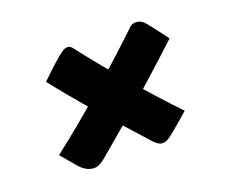

<svg xmlns="http://www.w3.org/2000/svg" viewBox="-78 -625 756 644"><g transform="rotate(-20 300.0 -303.0)"><path d="M212 -509Q225 -509 234 -494Q293 -418 363.5 -336Q434 -254 510 -174Q498 -163 482 -149.5Q466 -136 452 -124Q434 -109 424 -103Q414 -97 404 -97Q397 -97 390.5 -100.5Q384 -104 374 -114Q329 -164 284.5 -213.5Q240 -263 196 -314.5Q152 -366 106 -424Q121 -439 140 -456.5Q159 -474 179 -491Q191 -501 198.5 -505Q206 -509 212 -509ZM63 -178Q154 -249 246 -329Q338 -409 428 -494Q435 -502 441.5 -505.5Q448 -509 455 -509Q466 -509 474.5 -504.5Q483 -500 491 -490Q497 -483 504 -474Q511 -465 518.5 -455Q526 -445 533 -436Q540 -427 545 -419Q488 -366 429.5 -313.5Q371 -261 312.5 -211Q254 -161 198 -114Q185 -104 177 -100.5Q169 -97 160 -97Q146 -97 133 -104Q120 -111 109 -124Q104 -130 98 -137Q92 -144 85.5 -151.5Q79 -159 73.5 -166Q68 -173 63 -178Z"/></g></svg>

Font: Rec Mono Semicasual
Style: Bold Italic
Weight: 700
Italic angle: -10°
Version: Version 1.085; ttfautohint (v1.8.4.7-5d5b)